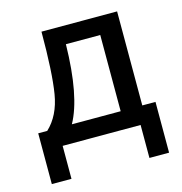

<svg xmlns="http://www.w3.org/2000/svg" viewBox="-94 -558 742 783"><g transform="rotate(-15 277.0 -166.5)"><path d="M29.8 -75.2H67.9Q121.1 -125 135.5 -212.4Q149.9 -299.8 149.9 -472.2H469.2V-75.2H524.9V139.2H441.9V0H112.8V139.2H29.8ZM171.9 -75.2H377.9V-397H232.9Q229 -178.2 171.9 -75.2Z"/></g></svg>

Font: CMU Bright
Style: SemiBold
Weight: 600
Version: Version 0.7.0